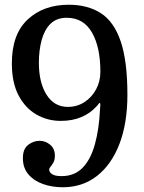

<svg xmlns="http://www.w3.org/2000/svg" viewBox="-20 -780 606 810"><path d="M187.5 -64Q187.5 -54 199.5 -45.5Q211.5 -37 240 -37Q294 -37 328.2 -72Q362.5 -107 380.2 -170.8Q398 -234.5 402 -319.5Q402.5 -332 403.2 -337.8Q404 -343.5 401.5 -345Q398.5 -346.5 396 -342Q393.5 -337.5 386.5 -330.5Q361.5 -302.5 323.5 -286.2Q285.5 -270 236 -270Q180.5 -270 133.8 -296.8Q87 -323.5 58.5 -377.2Q30 -431 30 -513Q30 -635.5 96.8 -697.8Q163.5 -760 270 -760Q350.5 -760 405.8 -724.2Q461 -688.5 489.2 -605.5Q517.5 -522.5 517.5 -380Q517.5 -260 483.8 -172.5Q450 -85 388.8 -37.5Q327.5 10 245 10Q199 10 160.8 -3.8Q122.5 -17.5 99.5 -44.8Q76.5 -72 76.5 -113Q76.5 -151.5 98.8 -168.8Q121 -186 147 -186Q171.5 -186 191.5 -169.5Q211.5 -153 211.5 -123.5Q211.5 -105.5 205.5 -94.8Q199.5 -84 193.5 -77.2Q187.5 -70.5 187.5 -64ZM144 -515Q144 -431.5 176.5 -380.2Q209 -329 266 -329Q305 -329 336.2 -349.2Q367.5 -369.5 385.5 -403.2Q403.5 -437 403.5 -477Q403.5 -581.5 367.8 -643.2Q332 -705 261.5 -705Q219 -705 193.2 -679.8Q167.5 -654.5 155.8 -611.2Q144 -568 144 -515Z"/></svg>

Font: Besley* Medium
Style: Regular
Weight: 500
Designer: Owen Earl
Foundry: indestructible type*
Version: Version 3.000; ttfautohint (v1.8.3)